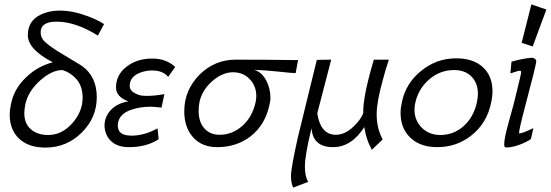

<svg xmlns="http://www.w3.org/2000/svg" viewBox="-20 -658 2493 869"><path d="M451 -549 423 -497Q322 -560 236 -560Q164 -560 164 -512Q164 -489 179.5 -472.5Q195 -456 238 -428Q275 -405 349 -361Q418 -313 418 -218Q418 -125 349 -57Q281 10 185 10Q110 10 67 -30Q24 -70 24 -139Q24 -162 30 -188Q43 -255 97 -307Q149 -358 219 -376Q106 -435 106 -498Q106 -576 188 -601Q216 -610 252 -610Q310 -610 379 -584Q422 -568 451 -549ZM354 -216Q354 -275 317 -309Q296 -330 263 -341Q215 -341 162 -294Q109 -247 95 -188Q90 -163 90 -146Q90 -99 119.5 -73Q149 -47 198 -47Q260 -47 307 -100Q354 -153 354 -216Z M773 -355 741 -310Q718 -339 668 -339Q647 -339 626 -333Q567 -316 567 -269Q567 -241 613 -227Q625 -224 644 -224Q680 -224 724 -232L711 -171Q677 -175 661 -175Q616 -175 580 -163Q515 -144 513 -91Q513 -59 541 -49Q556 -44 575 -44Q633 -44 693 -77L698 -28Q644 8 563 8Q512 8 483 -19Q455 -46 453 -88Q453 -130 482 -160.5Q511 -191 561 -199Q505 -220 505 -262Q505 -319 552.5 -356Q600 -393 669 -393Q732 -393 773 -355Z M1329 -386 1318 -327Q1303 -327 1239 -334Q1185 -340 1129 -342Q1162 -335 1185 -294Q1204 -257 1204 -215Q1204 -202 1201 -191Q1183 -94 1113 -40Q1050 8 963 8Q891 8 851 -40Q814 -84 814 -154Q814 -249 882 -319Q951 -388 1047 -388Q1183 -388 1329 -386ZM1137 -196Q1140 -210 1140 -223Q1140 -269 1110 -300Q1080 -331 1035 -331Q987 -331 941 -291Q895 -251 883 -197Q879 -178 879 -156Q879 -107 904.5 -77.5Q930 -48 974 -48Q1031 -48 1076.5 -88Q1122 -128 1137 -196Z M1672 -388H1740Q1722 -334 1714 -301Q1686 -202 1685 -147Q1683 -81 1712 -27L1663 20Q1653 0 1648 -11Q1634 -47 1629 -83Q1571 8 1487 8Q1396 8 1390 -78Q1360 44 1360 96Q1360 141 1375 165L1307 191Q1297 171 1297 138Q1297 102 1329 -40Q1352 -135 1414 -387L1479 -388L1416 -145Q1431 -48 1500 -48Q1543 -48 1583 -88Q1613 -117 1624 -146Q1622 -220 1672 -388Z M2203 -194Q2184 -99 2111 -43Q2045 8 1959 8Q1882 8 1837.5 -34.5Q1793 -77 1793 -147Q1793 -170 1799 -196Q1817 -282 1886 -337Q1955 -394 2045 -394Q2122 -394 2165.5 -354Q2209 -314 2209 -245Q2209 -221 2203 -194ZM2138 -193Q2143 -216 2143 -233Q2143 -282 2114 -311.5Q2085 -341 2035 -341Q1972 -341 1923 -299Q1874 -257 1860 -194Q1856 -179 1856 -162Q1856 -113 1889 -80Q1922 -47 1973 -47Q2033 -47 2078 -87Q2123 -127 2138 -193Z M2407 -378Q2402 -347 2360 -189Q2325 -57 2330 -55Q2337 -51 2394 -78L2383 -29Q2365 -15 2326 -1Q2291 11 2268 9Q2262 8 2262 -5Q2262 -31 2281 -100L2305 -187Q2339 -324 2339 -331Q2339 -338 2332 -338Q2325 -338 2310 -332L2290 -326L2295 -379Q2350 -394 2382 -396Q2392 -398 2400 -392.5Q2408 -387 2407 -378ZM2385 -638 2453 -615 2391 -448 2341 -464Z"/></svg>

Font: GFS Neohellenic Rg
Style: Italic
Weight: 400
Italic angle: -12°
Designer: Takis Katsoulidis and George D. Matthiopoulos
Foundry: Takis Katsoulidis and George D. Matthiopoulos
Version: Version 1.0